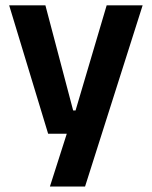

<svg xmlns="http://www.w3.org/2000/svg" viewBox="-20 -510 555 702"><path d="M316 -106 247.5 -76.5 370 -490.5H501.5L291 172H162.5L239.5 -69L299 -21H156L13.5 -490.5H146L247.5 -106Z"/></svg>

Font: Anek Tamil SemiBold
Style: Regular
Weight: 600
Version: Version 1.003